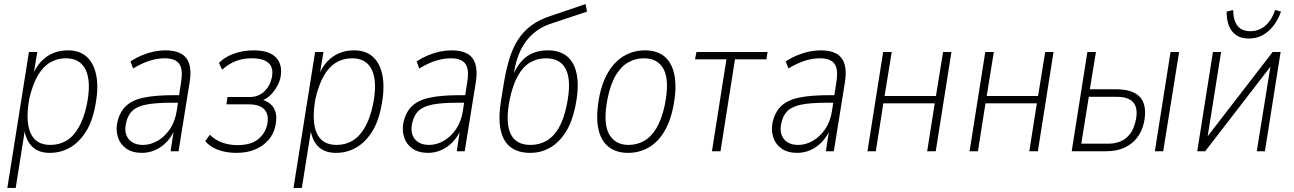

<svg xmlns="http://www.w3.org/2000/svg" viewBox="-20 -742 6347 942"><path d="M16 180 122 -487H163L143 -367H137Q155 -412 181.5 -440Q208 -468 241 -481.5Q274 -495 313 -495Q372 -495 407.5 -461.5Q443 -428 453.5 -365.5Q464 -303 446 -216Q431 -140 398 -90.5Q365 -41 321 -16.5Q277 8 224 8Q168 8 136.5 -24Q105 -56 98 -116H104L57 180ZM227 -31Q271 -31 306 -52Q341 -73 366.5 -117.5Q392 -162 406 -229Q428 -338 401.5 -397Q375 -456 303 -456Q260 -456 225 -435Q190 -414 165 -370.5Q140 -327 124 -259Q104 -149 129.5 -90Q155 -31 227 -31Z M677 8Q629 8 599 -13.5Q569 -35 558.5 -69Q548 -103 555 -139Q566 -191 597 -221Q628 -251 685 -263Q742 -275 831 -275H868L862 -238H821Q744 -238 698 -229Q652 -220 629 -198Q606 -176 598 -136Q588 -89 611 -60Q634 -31 682 -31Q718 -31 753 -51Q788 -71 813.5 -108.5Q839 -146 847 -198L868 -337Q879 -401 859.5 -428.5Q840 -456 788 -456Q753 -456 715.5 -444.5Q678 -433 633 -406L620 -441Q648 -459 677 -471Q706 -483 735 -489Q764 -495 791 -495Q839 -495 868 -479Q897 -463 908 -429Q919 -395 911 -342L856 0H817L834 -112H840Q823 -72 797.5 -45.5Q772 -19 741 -5.5Q710 8 677 8Z M1139 8Q1090 8 1049.5 -7Q1009 -22 987 -50L1010 -81Q1034 -56 1069 -43Q1104 -30 1145 -30Q1209 -30 1244.5 -57.5Q1280 -85 1291 -130Q1301 -179 1277.5 -204.5Q1254 -230 1201 -230H1091L1096 -266H1206Q1246 -266 1275 -292Q1304 -318 1313 -359Q1324 -407 1299 -431.5Q1274 -456 1215 -456Q1173 -456 1137.5 -442.5Q1102 -429 1070 -400L1054 -433Q1083 -463 1128.5 -479Q1174 -495 1224 -495Q1301 -495 1334.5 -459.5Q1368 -424 1356 -361Q1351 -339 1338.5 -317Q1326 -295 1309 -277.5Q1292 -260 1269 -250V-252Q1311 -238 1326.5 -206Q1342 -174 1331 -124Q1323 -85 1297.5 -55.5Q1272 -26 1232.5 -9Q1193 8 1139 8Z M1420 180 1526 -487H1567L1547 -367H1541Q1559 -412 1585.5 -440Q1612 -468 1645 -481.5Q1678 -495 1717 -495Q1776 -495 1811.5 -461.5Q1847 -428 1857.5 -365.5Q1868 -303 1850 -216Q1835 -140 1802 -90.5Q1769 -41 1725 -16.5Q1681 8 1628 8Q1572 8 1540.5 -24Q1509 -56 1502 -116H1508L1461 180ZM1631 -31Q1675 -31 1710 -52Q1745 -73 1770.5 -117.5Q1796 -162 1810 -229Q1832 -338 1805.5 -397Q1779 -456 1707 -456Q1664 -456 1629 -435Q1594 -414 1569 -370.5Q1544 -327 1528 -259Q1508 -149 1533.5 -90Q1559 -31 1631 -31Z M2081 8Q2033 8 2003 -13.5Q1973 -35 1962.5 -69Q1952 -103 1959 -139Q1970 -191 2001 -221Q2032 -251 2089 -263Q2146 -275 2235 -275H2272L2266 -238H2225Q2148 -238 2102 -229Q2056 -220 2033 -198Q2010 -176 2002 -136Q1992 -89 2015 -60Q2038 -31 2086 -31Q2122 -31 2157 -51Q2192 -71 2217.5 -108.5Q2243 -146 2251 -198L2272 -337Q2283 -401 2263.5 -428.5Q2244 -456 2192 -456Q2157 -456 2119.5 -444.5Q2082 -433 2037 -406L2024 -441Q2052 -459 2081 -471Q2110 -483 2139 -489Q2168 -495 2195 -495Q2243 -495 2272 -479Q2301 -463 2312 -429Q2323 -395 2315 -342L2260 0H2221L2238 -112H2244Q2227 -72 2201.5 -45.5Q2176 -19 2145 -5.5Q2114 8 2081 8Z M2581 8Q2522 8 2485 -20Q2448 -48 2436 -106.5Q2424 -165 2439 -254L2453 -340Q2464 -405 2480 -456Q2496 -507 2521.5 -547Q2547 -587 2585.5 -616Q2624 -645 2679 -663L2853 -722L2860 -685L2677 -624Q2631 -608 2595 -576.5Q2559 -545 2535.5 -498Q2512 -451 2502 -387L2500 -373H2497Q2515 -416 2540 -443Q2565 -470 2596.5 -482.5Q2628 -495 2667 -495Q2728 -495 2764.5 -463.5Q2801 -432 2811 -369.5Q2821 -307 2802 -216Q2786 -141 2754 -91.5Q2722 -42 2678 -17Q2634 8 2581 8ZM2583 -31Q2626 -31 2661 -51Q2696 -71 2721.5 -114.5Q2747 -158 2761 -229Q2784 -341 2758 -398.5Q2732 -456 2658 -456Q2616 -456 2581 -435.5Q2546 -415 2521 -370.5Q2496 -326 2481 -255Q2459 -145 2484 -88Q2509 -31 2583 -31Z M3062 8Q3002 8 2964 -23Q2926 -54 2914.5 -116Q2903 -178 2921 -271Q2933 -329 2955 -371.5Q2977 -414 3006 -441Q3035 -468 3070 -481.5Q3105 -495 3144 -495Q3204 -495 3241 -464Q3278 -433 3289.5 -370.5Q3301 -308 3283 -217Q3271 -158 3249.5 -115.5Q3228 -73 3199.5 -46Q3171 -19 3136 -5.5Q3101 8 3062 8ZM3064 -31Q3104 -31 3139 -50Q3174 -69 3200.5 -113Q3227 -157 3242 -229Q3265 -345 3237 -400.5Q3209 -456 3139 -456Q3099 -456 3064 -437Q3029 -418 3002.5 -375Q2976 -332 2961 -259Q2938 -142 2967 -86.5Q2996 -31 3064 -31Z M3473 0 3544 -451H3390L3397 -487H3746L3740 -451H3586L3515 0Z M3892 8Q3844 8 3814 -13.5Q3784 -35 3773.5 -69Q3763 -103 3770 -139Q3781 -191 3812 -221Q3843 -251 3900 -263Q3957 -275 4046 -275H4083L4077 -238H4036Q3959 -238 3913 -229Q3867 -220 3844 -198Q3821 -176 3813 -136Q3803 -89 3826 -60Q3849 -31 3897 -31Q3933 -31 3968 -51Q4003 -71 4028.5 -108.5Q4054 -146 4062 -198L4083 -337Q4094 -401 4074.5 -428.5Q4055 -456 4003 -456Q3968 -456 3930.5 -444.5Q3893 -433 3848 -406L3835 -441Q3863 -459 3892 -471Q3921 -483 3950 -489Q3979 -495 4006 -495Q4054 -495 4083 -479Q4112 -463 4123 -429Q4134 -395 4126 -342L4071 0H4032L4049 -112H4055Q4038 -72 4012.5 -45.5Q3987 -19 3956 -5.5Q3925 8 3892 8Z M4236 0 4313 -487H4355L4320 -271H4572L4607 -487H4648L4571 0H4529L4566 -235H4314L4277 0Z M4737 0 4814 -487H4856L4821 -271H5073L5108 -487H5149L5072 0H5030L5067 -235H4815L4778 0Z M5238 0 5315 -487H5357L5327 -304H5455Q5541 -304 5575 -263.5Q5609 -223 5593 -143Q5584 -99 5559 -66.5Q5534 -34 5496 -17Q5458 0 5408 0ZM5285 -37H5416Q5470 -37 5504.5 -64.5Q5539 -92 5552 -150Q5565 -209 5541.5 -238Q5518 -267 5460 -267H5322ZM5646 0 5723 -487H5765L5687 0Z M5854 0 5931 -487H5971L5900 -41H5880L6224 -487H6263L6186 0H6146L6218 -446H6237L5893 0ZM6107 -553Q6070 -553 6046 -569Q6022 -585 6010 -614Q5998 -643 5998 -685L6030 -693Q6031 -642 6051.5 -615.5Q6072 -589 6114 -589Q6156 -589 6187.5 -615.5Q6219 -642 6236 -693L6265 -685Q6250 -644 6227 -614.5Q6204 -585 6174 -569Q6144 -553 6107 -553Z"/></svg>

Font: Nunito Sans 10pt Condensed ExtraLight
Style: Italic
Weight: 250
Width: 3
Italic angle: -9°
Designer: Vernon Adams
Foundry: Vernon Adams
Version: Version 3.101;gftools[0.9.27]